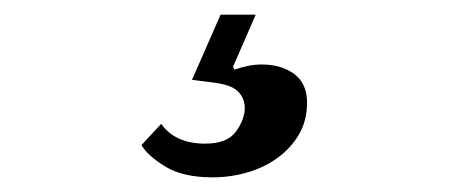

<svg xmlns="http://www.w3.org/2000/svg" viewBox="-20 -32 640 262"><path d="M270 210Q230 210 206 195.5Q182 181 173 166L200 137Q219 164 260 164Q290 164 302 147.5Q314 131 314 115Q314 102 304.5 92.5Q295 83 266 80L242 77L281 -12H329L298 59L300 63Q320 56 337 56Q364 56 381.5 69Q399 82 399 108Q399 132 388.5 150.5Q378 169 360 182.5Q342 196 318.5 203Q295 210 270 210Z"/></svg>

Font: IBM Plex Serif SmBld
Style: Italic
Weight: 600
Italic angle: -14°
Designer: Mike Abbink, Paul van der Laan, Pieter van Rosmalen
Foundry: Bold Monday
Version: Version 3.001